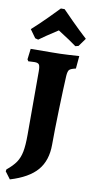

<svg xmlns="http://www.w3.org/2000/svg" viewBox="-114 -962 571 1165"><g transform="rotate(10 171.5 -379.5)"><path d="M4 114 6 102Q43 72 62 44Q81 16 88.5 -23Q96 -62 96 -127V-518Q96 -549 89.5 -559Q83 -569 62 -569Q50 -569 38.5 -568Q27 -567 23 -567L16 -578L24 -644L155 -645Q205 -645 256 -648Q307 -651 322 -652L315 -574Q284 -567 275.5 -558Q267 -549 265 -520Q261 -445 257 -312Q253 -179 253 -94Q253 4 201.5 64Q150 124 37 158ZM40 -712 4 -762Q51 -804 99.5 -853Q148 -902 162 -917H185Q199 -902 248 -853Q297 -804 343 -762L307 -712L288 -707Q252 -734 173 -784Q88 -729 59 -707Z"/></g></svg>

Font: Alegreya SC ExtraBold
Style: Regular
Weight: 800
Designer: Juan Pablo del Peral
Foundry: Huerta Tipografica
Version: Version 2.007; ttfautohint (v1.6)